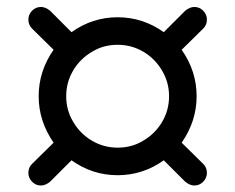

<svg xmlns="http://www.w3.org/2000/svg" viewBox="-20 -624 692 565"><path d="M63.5 -115.2Q63.5 -130.9 74.2 -141.6L137.7 -204.1Q93.8 -267.6 93.8 -340.8Q93.8 -415 137.7 -477.5L74.2 -540Q63.5 -550.8 63.5 -566.4Q63.5 -581.1 74.2 -592.3Q85 -603.5 100.6 -603.5Q113.3 -603.5 127 -592.8L190.4 -529.3Q252 -573.2 326.2 -573.2Q400.4 -573.2 461.9 -529.3L525.4 -592.8Q539.1 -603.5 551.8 -603.5Q567.4 -603.5 578.1 -592.3Q588.9 -581.1 588.9 -566.4Q588.9 -550.8 578.1 -540L514.6 -477.5Q558.6 -415 558.6 -340.8Q558.6 -267.6 514.6 -204.1L578.1 -141.6Q588.9 -130.9 588.9 -115.2Q588.9 -100.6 578.1 -89.4Q567.4 -78.1 551.8 -78.1Q539.1 -78.1 525.4 -88.9L461.9 -152.3Q400.4 -108.4 326.2 -108.4Q252 -108.4 190.4 -152.3L127 -88.9Q113.3 -78.1 100.6 -78.1Q85 -78.1 74.2 -89.4Q63.5 -100.6 63.5 -115.2ZM401.4 -210Q436.5 -230.5 457 -265.1Q477.5 -299.8 477.5 -340.8Q477.5 -381.8 457 -416Q436.5 -451.2 401.9 -471.7Q367.2 -492.2 326.2 -492.2Q284.2 -492.2 251 -471.7Q215.8 -451.2 195.3 -416.5Q174.8 -381.8 174.8 -340.8Q174.8 -299.8 195.3 -265.6Q215.8 -230.5 250.5 -210Q285.2 -189.5 326.2 -189.5Q368.2 -189.5 401.4 -210Z"/></svg>

Font: YuPearl-Regular
Style: Regular
Weight: 400
Designer: Max Yao
Foundry: Max-Everyday
Version: Version 1.011; ttfautohint (v1.8.3)